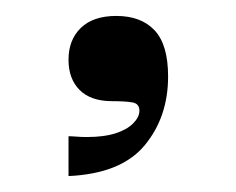

<svg xmlns="http://www.w3.org/2000/svg" viewBox="-20 -128 296 241"><path d="M66 43Q70 43 76 43.5Q82 44 89 44Q110 44 124.5 39.5Q139 35 147 27Q155 19 155 11Q155 2 146 0.5Q137 -1 121 -1Q94 -1 80 -15Q66 -29 66 -53Q66 -78 81.5 -93Q97 -108 126 -108Q157 -108 174 -90Q191 -72 191 -32Q191 19 161.5 54.5Q132 90 66 93Z"/></svg>

Font: Ojuju Medium
Style: Regular
Weight: 500
Designer: Chisaokwu Joboson, Mirko Velimirovic
Foundry: Udi Foundry
Version: Version 1.000